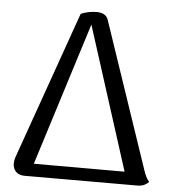

<svg xmlns="http://www.w3.org/2000/svg" viewBox="-51 -751 711 798"><g transform="rotate(5 304.5 -352.0)"><path d="M82 0.5Q51.2 0.5 38.6 -20.7Q25.9 -41.8 37.2 -75.4L254.8 -690.8Q287.5 -703.8 321.2 -703.8Q337.5 -703.8 350.7 -697.3Q363.9 -690.7 369.2 -673.9L575.2 -65.3Q578.7 -53.9 584.8 -41.1Q590.9 -28.3 599.1 -19.2Q592.2 -11.8 580.8 -5.9Q569.3 0 550.5 0ZM105 -21.3 81.7 -52.8H532.5L502.3 -25.5L297.2 -667.5L308 -666.2Z"/></g></svg>

Font: Arima Thin
Style: Regular
Weight: 100
Designer: Joana Correia and Natanael Gama
Foundry: NDISCOVER
Version: Version 1.101;gftools[0.9.23]